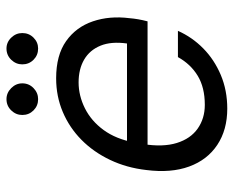

<svg xmlns="http://www.w3.org/2000/svg" viewBox="-86 -640 738 607"><g transform="rotate(-90 283.5 -337.0)"><path d="M243 12Q176 12 128.5 -19.5Q81 -51 60 -108.5Q39 -166 49 -244Q56 -306 81 -358.5Q106 -411 144.5 -449Q183 -487 232.5 -508Q282 -529 339 -529Q412 -529 456.5 -497.5Q501 -466 519 -413Q537 -360 529 -297Q528 -284 525.5 -269.5Q523 -255 519 -240H110L121 -305H449Q456 -355 442 -389Q428 -423 398 -440.5Q368 -458 326 -458Q284 -458 244 -438Q204 -418 175.5 -379Q147 -340 136 -282L131 -254Q121 -191 134.5 -147.5Q148 -104 180 -81.5Q212 -59 255 -59Q310 -59 347 -81.5Q384 -104 406 -144H489Q469 -99 433.5 -64Q398 -29 349.5 -8.5Q301 12 243 12ZM273 -586Q252 -586 237.5 -600.5Q223 -615 223 -636Q223 -656 237.5 -671Q252 -686 273 -686Q293 -686 308 -671Q323 -656 323 -636Q323 -615 308 -600.5Q293 -586 273 -586ZM433 -586Q412 -586 397.5 -600.5Q383 -615 383 -636Q383 -656 397.5 -671Q412 -686 433 -686Q453 -686 467.5 -671Q482 -656 482 -636Q482 -615 467.5 -600.5Q453 -586 433 -586Z"/></g></svg>

Font: DM Sans 11pt
Style: Italic
Weight: 400
Italic angle: -10°
Version: Version 4.004;gftools[0.9.30]